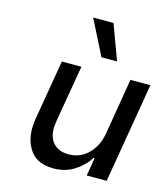

<svg xmlns="http://www.w3.org/2000/svg" viewBox="-117 -875 855 976"><g transform="rotate(15 311.0 -387.5)"><path d="M533 0H428L444 -95H438Q411 -51 363.5 -21Q316 9 256 9Q174 9 136 -39Q98 -87 98 -159Q98 -183 103 -213L156 -527H259L208 -228Q204 -200 204 -189Q204 -137 232.5 -108.5Q261 -80 310 -80Q371 -80 413 -121.5Q455 -163 467 -228L517 -527H622ZM252 -784H359L427 -600H345Z"/></g></svg>

Font: Be Vietnam Medium
Style: Italic
Weight: 500
Italic angle: -9.444°
Designer: Gabriel Lam
Foundry: TypeRant
Version: Version 3.000